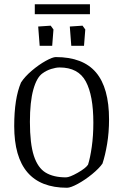

<svg xmlns="http://www.w3.org/2000/svg" viewBox="-20 -876 581 905"><path d="M47 -282Q47 -412 79 -487Q97 -515 130 -543Q163 -571 195.5 -589Q228 -607 243 -607Q371 -607 432.5 -534.5Q494 -462 494 -313Q494 -252 485 -198Q476 -144 463 -105Q447 -82 414 -55Q381 -28 347 -9.5Q313 9 296 9Q47 9 47 -282ZM395 -100Q405 -131 412.5 -183.5Q420 -236 420 -298Q420 -426 384.5 -492Q349 -558 261 -558Q244 -558 221.5 -551Q199 -544 180 -530Q153 -511 137 -453.5Q121 -396 121 -302Q121 -199 139.5 -142Q158 -85 195 -62.5Q232 -40 291 -40Q308 -40 346 -61.5Q384 -83 395 -100ZM160 -751 219 -755 232 -737 226 -660H167ZM309 -751 369 -755 382 -737 376 -660H316ZM144 -856H404V-809H144Z"/></svg>

Font: Grenze Light
Style: Regular
Weight: 300
Designer: Renata Polastri
Foundry: Omnibus-Type
Version: Version 1.002; ttfautohint (v1.8)